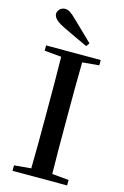

<svg xmlns="http://www.w3.org/2000/svg" viewBox="-142 -1025 701 1087"><g transform="rotate(15 208.5 -481.5)"><path d="M282 -810C243 -848 204 -886 167 -921C135 -953 118 -963 99 -963C75 -963 56 -943 56 -923C56 -904 71 -884 117 -861C167 -837 217 -813 268 -790ZM48 -704 147 -695C149 -595 149 -495 149 -393V-342C149 -241 149 -140 147 -41L48 -32V0H368V-32L270 -41C268 -141 268 -242 268 -343V-393C268 -494 268 -596 270 -695L368 -704V-735H48Z"/></g></svg>

Font: Noto Serif JP SemiBold
Style: Regular
Weight: 600
Designer: Ryoko NISHIZUKA 西塚涼子 (kana & ideographs); Frank Grießhammer (Latin, Greek & Cyrillic); Wenlong ZHANG 张文龙 (bopomofo); San
Foundry: Adobe
Version: Version 2.001;hotconv 1.1.0;makeotfexe 2.6.0